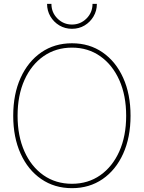

<svg xmlns="http://www.w3.org/2000/svg" viewBox="-20 -958 738 986"><path d="M349.6 8.3Q259.8 8.3 191.7 -38.6Q123.5 -85.4 85.7 -169.2Q47.9 -252.9 47.9 -363.3Q47.9 -474.6 85.9 -558.3Q124 -642.1 191.9 -689Q259.8 -735.8 349.6 -735.8Q439 -735.8 506.8 -689Q574.7 -642.1 612.5 -558.3Q650.4 -474.6 650.4 -363.3Q650.4 -252.4 612.5 -168.7Q574.7 -85 506.8 -38.3Q439 8.3 349.6 8.3ZM349.6 -14.2Q432.1 -14.2 494.9 -58.1Q557.6 -102.1 592.8 -180.7Q627.9 -259.3 627.9 -363.3Q627.9 -467.8 592.8 -546.4Q557.6 -625 494.9 -669.2Q432.1 -713.4 349.6 -713.4Q267.1 -713.4 204.1 -669.7Q141.1 -626 105.7 -547.4Q70.3 -468.8 70.3 -363.3Q70.3 -259.8 105.2 -181.2Q140.1 -102.5 203.1 -58.3Q266.1 -14.2 349.6 -14.2ZM349.6 -810.1Q314 -810.1 284.9 -827.4Q255.9 -844.7 238.8 -873.8Q221.7 -902.8 221.7 -938H244.1Q244.1 -893.6 275.1 -862.8Q306.2 -832 349.6 -832Q393.1 -832 424.1 -862.8Q455.1 -893.6 455.1 -938H477.5Q477.5 -902.8 460.4 -873.8Q443.4 -844.7 414.6 -827.4Q385.7 -810.1 349.6 -810.1Z"/></svg>

Font: Inter 28pt Thin
Style: Regular
Weight: 250
Designer: Rasmus Andersson
Foundry: rsms
Version: Version 4.001;git-66647c0bb